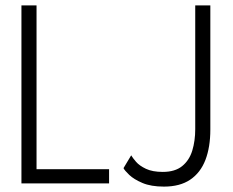

<svg xmlns="http://www.w3.org/2000/svg" viewBox="-20 -680 864 712"><path d="M59.5 -660H115.5V-52.5H384.5V0H59.5ZM760 -199.5Q760 -134.5 741.8 -87Q723.5 -39.5 685.5 -13.8Q647.5 12 588 12Q540 12 508.2 -1.5Q476.5 -15 459.2 -31.5Q442 -48 438 -56.5L466.5 -104Q472 -94.5 484.5 -80Q497 -65.5 521.2 -54Q545.5 -42.5 583.5 -42.5Q629 -42.5 655.5 -64Q682 -85.5 693 -121.5Q704 -157.5 704 -201V-660H760Z"/></svg>

Font: League Spartan Thin Light
Style: Regular
Weight: 300
Version: Version 2.002